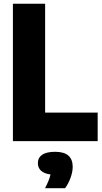

<svg xmlns="http://www.w3.org/2000/svg" viewBox="-20 -760 548 1034"><path d="M49.5 0V-740H223V-153.5H506V0ZM371.5 138.5Q371.5 166 359.8 198Q348 230 330.5 253.5H222.5Q246 209 252 179.5Q217.5 175 200.8 159.2Q184 143.5 184 118.5Q184 89.5 207 73.5Q230 57.5 277.5 57.5Q371.5 57.5 371.5 138.5Z"/></svg>

Font: Encode Sans Condensed ExtraBold
Style: Regular
Weight: 800
Width: 3
Designer: Multiple Designers
Foundry: Impallari Type
Version: Version 2.000